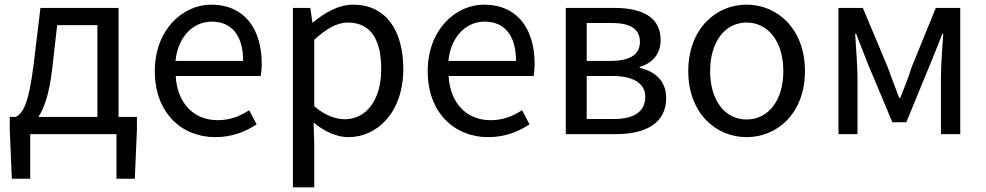

<svg xmlns="http://www.w3.org/2000/svg" viewBox="-20 -577 4242 826"><path d="M110 0H481V192H560L569 -17V-74H490V-543H154L125 -302C103 -127 79 -91 48 -74H22V-17L31 192H110ZM145 -74C171 -112 193 -177 205 -285L226 -469H399V-74Z M906 13C979 13 1037 -11 1084 -42L1052 -103C1011 -76 969 -60 916 -60C813 -60 742 -134 736 -250H1102C1104 -264 1106 -282 1106 -302C1106 -457 1028 -557 889 -557C765 -557 646 -448 646 -271C646 -92 761 13 906 13ZM735 -315C746 -423 814 -484 891 -484C976 -484 1026 -425 1026 -315Z M1240 229H1332V45L1329 -50C1378 -9 1430 13 1479 13C1603 13 1715 -94 1715 -280C1715 -448 1639 -557 1499 -557C1436 -557 1375 -521 1326 -480H1324L1315 -543H1240ZM1464 -64C1428 -64 1380 -78 1332 -120V-406C1384 -454 1431 -480 1476 -480C1580 -480 1620 -400 1620 -279C1620 -145 1554 -64 1464 -64Z M2080 13C2153 13 2211 -11 2258 -42L2226 -103C2185 -76 2143 -60 2090 -60C1987 -60 1916 -134 1910 -250H2276C2278 -264 2280 -282 2280 -302C2280 -457 2202 -557 2063 -557C1939 -557 1820 -448 1820 -271C1820 -92 1935 13 2080 13ZM1909 -315C1920 -423 1988 -484 2065 -484C2150 -484 2200 -425 2200 -315Z M2414 0H2632C2757 0 2846 -47 2846 -155C2846 -233 2794 -271 2732 -285V-289C2788 -306 2822 -345 2822 -405C2822 -504 2742 -543 2622 -543H2414ZM2504 -315V-478H2613C2698 -478 2733 -448 2733 -397C2733 -347 2697 -315 2607 -315ZM2504 -65V-250H2616C2708 -250 2756 -216 2756 -161C2756 -100 2712 -65 2621 -65Z M3192 13C3325 13 3443 -91 3443 -271C3443 -452 3325 -557 3192 -557C3059 -557 2941 -452 2941 -271C2941 -91 3059 13 3192 13ZM3192 -63C3098 -63 3035 -146 3035 -271C3035 -396 3098 -480 3192 -480C3286 -480 3350 -396 3350 -271C3350 -146 3286 -63 3192 -63Z M3587 0H3669V-245C3669 -293 3662 -376 3659 -432H3663C3679 -390 3697 -344 3713 -304L3819 -51H3879L3983 -304C3999 -344 4018 -389 4034 -432H4038C4034 -376 4028 -293 4028 -245V0H4111V-543H4006L3902 -288C3888 -242 3870 -199 3853 -156H3848C3833 -199 3815 -242 3799 -288L3692 -543H3587Z"/></svg>

Font: Source Han Sans JP
Style: Regular
Weight: 400
Designer: Ryoko NISHIZUKA 西塚涼子 (kana, bopomofo & ideographs); Paul D. Hunt (Latin, Greek & Cyrillic); Sandoll Communications 산돌커뮤니
Foundry: Adobe
Version: Version 2.004;hotconv 1.0.118;makeotfexe 2.5.65603